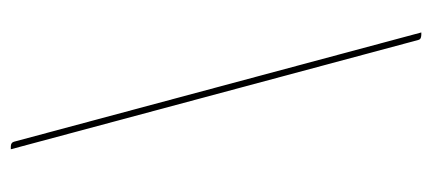

<svg xmlns="http://www.w3.org/2000/svg" viewBox="-242 -518 799 355"><g transform="rotate(-90 157.5 -340.5)"><path d="M59 -720H64Q71.5 -720 73 -714L275 39H271Q268 39 265 38Q262 37 261 33Z"/></g></svg>

Font: Lato Hairline
Style: Italic
Weight: 250
Italic angle: -7°
Designer: Lukasz Dziedzic
Foundry: Lukasz Dziedzic
Version: Version 1.104; Western+Polish opensource